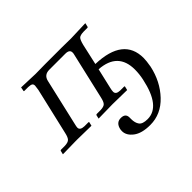

<svg xmlns="http://www.w3.org/2000/svg" viewBox="-148 -641 1084 1084"><g transform="rotate(-45 393.5 -99.0)"><path d="M188 -353Q192 -379 192 -383Q192 -395 185 -399.5Q178 -404 159 -405H129Q123 -405 125 -410L129 -432L241 -428L316 -429H450L525 -428L642 -432L637 -411Q637 -405 630 -405H600Q573 -404 564 -395Q555 -386 547 -354L519 -229Q736 -222 736 -60Q736 -38 729 2Q708 100 644.5 167Q581 234 495 234Q428 234 392.5 207Q357 180 357 145Q357 136 358 132Q367 88 405 88Q442 88 442 121V134Q442 164 455 182Q468 200 508 200Q610 200 647 24Q655 -13 655 -49Q655 -185 511 -195L483 -74Q479 -58 479 -47Q479 -25 512 -24H542Q549 -24 547 -19L542 2L426 0L314 2L319 -20Q320 -24 326 -24H356Q383 -25 392.5 -35.5Q402 -46 408 -74L472 -351Q474 -357 474 -366Q474 -390 440 -390H312Q271 -390 262 -351L198 -74Q193 -54 193 -47Q193 -25 227 -24H257Q264 -24 262 -19L257 2L141 0L29 2L34 -20Q35 -24 41 -24H71Q97 -25 107 -35.5Q117 -46 123 -74Z"/></g></svg>

Font: Linux Libertine O
Style: Italic
Weight: 400
Italic angle: -12°
Designer: Philipp H. Poll
Foundry: Philipp H. Poll
Version: Version 5.1.6